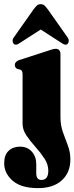

<svg xmlns="http://www.w3.org/2000/svg" viewBox="-62 -698 364 940"><path d="M234 -125Q234 -84.5 246 -51Q258 -17.5 270.2 14.5Q282.5 46.5 282.5 82.5Q282.5 147 240.5 185Q198.5 223 124.5 223Q41.5 223 0 186.8Q-41.5 150.5 -41.5 101.5Q-41.5 61 -20 40.5Q1.5 20 36.5 20Q71.5 20 93.5 44Q115.5 68 115.5 106V149.5Q115.5 183 140.5 183Q174.5 183 174.5 138Q174.5 107 155.5 78Q136.5 49 111.5 21.2Q86.5 -6.5 67.5 -34.5Q48.5 -62.5 48.5 -92.5V-333.5Q48.5 -346 45.2 -350.8Q42 -355.5 36 -357.5L24.5 -360Q10.5 -365.5 10.5 -380Q10.5 -395 30.5 -403.5L171.5 -449Q186 -454 194.2 -456.5Q202.5 -459 212 -459Q222 -459 228 -452Q234 -445 234 -435ZM270.2 -484.5Q259.9 -473 241.1 -486.5L137.3 -553.5L33.4 -486.5Q15 -473 4.3 -484.5Q0.5 -489 -0.2 -497.8Q-0.8 -506.5 6.4 -516L100.9 -650Q109.9 -662.5 117.6 -670Q125.3 -677.5 137.3 -677.5Q149.2 -677.5 156.9 -670Q164.6 -662.5 173.6 -650L268.1 -516Q274.9 -506.5 274.5 -497.8Q274 -489 270.2 -484.5Z"/></svg>

Font: Fraunces 144pt Soft Black
Style: Regular
Weight: 900
Version: Version 1.000;[b76b70a41]